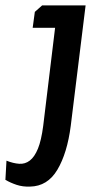

<svg xmlns="http://www.w3.org/2000/svg" viewBox="-103 -469 375 711"><path d="M26 -425 53 -449H214L159 -3Q146 98 109.5 159.5Q73 221 8 222Q-19 223 -41.5 215.5Q-64 208 -83 197L-79 126Q-54 136 -32 137.5Q-10 139 7.5 125.5Q25 112 37.5 81.5Q50 51 57 -3L101 -366H18Z"/></svg>

Font: Zilla Slab SemiBold
Style: Regular
Weight: 600
Designer: Typotheque.com
Foundry: Typotheque type foundry
Version: Version 1.0; 2017